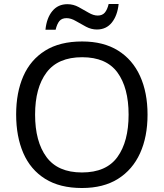

<svg xmlns="http://www.w3.org/2000/svg" viewBox="-20 -933 821 963"><path d="M720 -358Q720 -247 682.5 -164.5Q645 -82 572 -36Q499 10 391 10Q280 10 206.5 -36Q133 -82 97 -165Q61 -248 61 -359Q61 -469 97 -551Q133 -633 206.5 -679Q280 -725 392 -725Q499 -725 572 -679.5Q645 -634 682.5 -551.5Q720 -469 720 -358ZM156 -358Q156 -223 213 -145.5Q270 -68 391 -68Q513 -68 569 -145.5Q625 -223 625 -358Q625 -493 569 -569.5Q513 -646 392 -646Q271 -646 213.5 -569.5Q156 -493 156 -358ZM208 -784Q214 -843 242.5 -877.5Q271 -912 318 -912Q348 -912 374.5 -897.5Q401 -883 425 -869Q449 -855 470 -855Q493 -855 505.5 -869.5Q518 -884 525 -913H575Q569 -855 541 -820Q513 -785 466 -785Q438 -785 411.5 -799Q385 -813 360.5 -827.5Q336 -842 314 -842Q290 -842 278 -827.5Q266 -813 259 -784Z"/></svg>

Font: Noto Sans New Tai Lue
Style: Regular
Weight: 400
Designer: Monotype Design Team
Foundry: Monotype Imaging Inc.
Version: Version 2.003